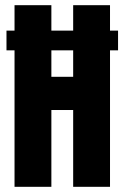

<svg xmlns="http://www.w3.org/2000/svg" viewBox="-20 -720 480 740"><path d="M5 -526V-602H435V-526ZM36 0V-700H178V-424H262V-700H404V0H262V-296H178V0Z"/></svg>

Font: Tektur Condensed SemiBold
Style: Regular
Weight: 600
Width: 3
Designer: Adam Jagosz
Foundry: Adam Jagosz
Version: Version 1.005;gftools[0.9.30]